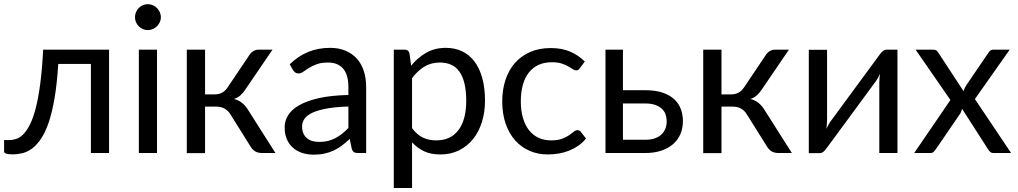

<svg xmlns="http://www.w3.org/2000/svg" viewBox="-20 -750 4987 941"><path d="M514.5 0H425.5V-436.5H265.5Q259.5 -340 247.5 -269.8Q235.5 -199.5 218.8 -150.2Q202 -101 181.2 -70.2Q160.5 -39.5 137.8 -22.5Q115 -5.5 90.8 0.5Q66.5 6.5 42.5 6.5Q0 6.5 0 -7V-63.5H26Q43 -63.5 60.5 -69.5Q78 -75.5 94.8 -92.5Q111.5 -109.5 127 -140.2Q142.5 -171 155.2 -220.2Q168 -269.5 177.2 -339.8Q186.5 -410 191.5 -506.5H514.5Z M749.5 -506.5V0H660.5V-506.5ZM768.5 -665.5Q768.5 -652.5 763.2 -641.2Q758 -630 749.2 -621.2Q740.5 -612.5 728.8 -607.5Q717 -602.5 704 -602.5Q691 -602.5 679.8 -607.5Q668.5 -612.5 660 -621.2Q651.5 -630 646.5 -641.2Q641.5 -652.5 641.5 -665.5Q641.5 -678.5 646.5 -690.2Q651.5 -702 660 -710.8Q668.5 -719.5 679.8 -724.5Q691 -729.5 704 -729.5Q717 -729.5 728.8 -724.5Q740.5 -719.5 749.2 -710.8Q758 -702 763.2 -690.2Q768.5 -678.5 768.5 -665.5Z M1203 -481.5Q1210 -492.5 1221.5 -499.5Q1233 -506.5 1246 -506.5H1315.5L1184 -313.5Q1172 -295 1159 -283.2Q1146 -271.5 1127 -265Q1151 -258.5 1167.5 -244.8Q1184 -231 1197 -209.5L1330 0H1268Q1244 0 1231 -8Q1218 -16 1208.5 -31L1110 -188.5Q1086.5 -227.5 1039.5 -227.5H985V0.5H895.5V-506.5H985V-287.5H1033Q1073 -287.5 1095.5 -321.5Z M1687.5 -228Q1626 -226 1582.8 -218.2Q1539.5 -210.5 1512.2 -198Q1485 -185.5 1472.8 -168.5Q1460.5 -151.5 1460.5 -130.5Q1460.5 -110.5 1467 -96Q1473.5 -81.5 1484.8 -72.2Q1496 -63 1511.2 -58.8Q1526.5 -54.5 1544 -54.5Q1567.5 -54.5 1587 -59.2Q1606.5 -64 1623.8 -73Q1641 -82 1656.8 -94.5Q1672.5 -107 1687.5 -123ZM1400 -435Q1442 -475.5 1490.5 -495.5Q1539 -515.5 1598 -515.5Q1640.5 -515.5 1673.5 -501.5Q1706.5 -487.5 1729 -462.5Q1751.5 -437.5 1763 -402Q1774.5 -366.5 1774.5 -324V0H1735Q1722 0 1715 -4.2Q1708 -8.5 1704 -21L1694 -69Q1674 -50.5 1655 -36.2Q1636 -22 1615 -12.2Q1594 -2.5 1570.2 2.8Q1546.5 8 1517.5 8Q1488 8 1462 -0.2Q1436 -8.5 1416.8 -25Q1397.5 -41.5 1386.2 -66.8Q1375 -92 1375 -126.5Q1375 -156.5 1391.5 -184.2Q1408 -212 1445 -233.5Q1482 -255 1541.5 -268.8Q1601 -282.5 1687.5 -284.5V-324Q1687.5 -383 1662 -413.2Q1636.5 -443.5 1587.5 -443.5Q1554.5 -443.5 1532.2 -435.2Q1510 -427 1493.8 -416.8Q1477.5 -406.5 1465.8 -398.2Q1454 -390 1442.5 -390Q1433.5 -390 1427 -394.8Q1420.5 -399.5 1416 -406.5Z M1999.5 -122Q2024 -89 2053 -75.5Q2082 -62 2118 -62Q2189 -62 2227 -112.5Q2265 -163 2265 -256.5Q2265 -306 2256.2 -341.5Q2247.5 -377 2231 -399.8Q2214.5 -422.5 2190.5 -433Q2166.5 -443.5 2136 -443.5Q2092.5 -443.5 2059.8 -423.5Q2027 -403.5 1999.5 -367ZM1995 -428Q2027 -467.5 2069 -491.5Q2111 -515.5 2165 -515.5Q2209 -515.5 2244.5 -498.8Q2280 -482 2305 -449.2Q2330 -416.5 2343.5 -368Q2357 -319.5 2357 -256.5Q2357 -200.5 2342 -152.2Q2327 -104 2298.8 -68.8Q2270.5 -33.5 2229.8 -13.2Q2189 7 2138 7Q2091.5 7 2058.2 -8.8Q2025 -24.5 1999.5 -52.5V171.5H1910V-506.5H1963.5Q1982.5 -506.5 1987 -488Z M2822.5 -416.5Q2818.5 -411 2814.5 -408Q2810.5 -405 2803.5 -405Q2796 -405 2787 -411.2Q2778 -417.5 2764.8 -425Q2751.5 -432.5 2732.2 -438.8Q2713 -445 2685 -445Q2647.5 -445 2619 -431.8Q2590.5 -418.5 2571.2 -393.5Q2552 -368.5 2542.2 -333Q2532.5 -297.5 2532.5 -253.5Q2532.5 -207.5 2543 -171.8Q2553.5 -136 2572.8 -111.8Q2592 -87.5 2619.2 -74.8Q2646.5 -62 2680.5 -62Q2713 -62 2734 -69.8Q2755 -77.5 2768.8 -87Q2782.5 -96.5 2791.8 -104.2Q2801 -112 2810 -112Q2821 -112 2827 -103.5L2852 -71Q2835.5 -50.5 2814.5 -36Q2793.5 -21.5 2769.2 -11.8Q2745 -2 2718.5 2.5Q2692 7 2664.5 7Q2617 7 2576.2 -10.5Q2535.5 -28 2505.5 -61.2Q2475.5 -94.5 2458.5 -143Q2441.5 -191.5 2441.5 -253.5Q2441.5 -310 2457.2 -358Q2473 -406 2503.2 -440.8Q2533.5 -475.5 2577.8 -495Q2622 -514.5 2679.5 -514.5Q2733 -514.5 2773.8 -497.2Q2814.5 -480 2846 -448.5Z M3142 -65Q3169 -65 3188.8 -71.8Q3208.5 -78.5 3221.5 -90.8Q3234.5 -103 3241 -119.5Q3247.5 -136 3247.5 -155.5Q3247.5 -173.5 3242 -189.2Q3236.5 -205 3223.8 -217Q3211 -229 3190.5 -236Q3170 -243 3140.5 -243H3033V-65ZM3140.5 -308Q3193 -308 3228.8 -295.5Q3264.5 -283 3286.2 -262Q3308 -241 3317.5 -213.5Q3327 -186 3327 -156.5Q3327 -122.5 3315 -93.8Q3303 -65 3279.5 -44.2Q3256 -23.5 3221.5 -11.8Q3187 0 3142 0H2947.5V-506.5H3033V-308Z M3734 -481.5Q3741 -492.5 3752.5 -499.5Q3764 -506.5 3777 -506.5H3846.5L3715 -313.5Q3703 -295 3690 -283.2Q3677 -271.5 3658 -265Q3682 -258.5 3698.5 -244.8Q3715 -231 3728 -209.5L3861 0H3799Q3775 0 3762 -8Q3749 -16 3739.5 -31L3641 -188.5Q3617.5 -227.5 3570.5 -227.5H3516V0.5H3426.5V-506.5H3516V-287.5H3564Q3604 -287.5 3626.5 -321.5Z M4378.5 -506.5V0H4289.5V-344Q4289.5 -354 4290.5 -365.5Q4291.5 -377 4293 -388.5Q4288.5 -378.5 4284 -370Q4279.5 -361.5 4274.5 -354.5L4030 -22Q4024.5 -14 4016.2 -6.8Q4008 0.5 3998 0.5H3944V-506H4033.5V-162Q4033.5 -152.5 4032.5 -141.2Q4031.5 -130 4030 -118.5Q4034.5 -128 4039 -136.2Q4043.5 -144.5 4048 -151.5L4292.5 -484Q4298 -492 4306.5 -499.2Q4315 -506.5 4325 -506.5Z M4935.5 0H4850Q4839 0 4832.8 -5.8Q4826.5 -11.5 4822.5 -18.5L4695 -217Q4693 -210 4690.8 -203.2Q4688.5 -196.5 4684.5 -191L4566.5 -18.5Q4561.5 -11.5 4555.8 -5.8Q4550 0 4540 0H4460.5L4638 -260L4467.5 -506.5H4553Q4564 -506.5 4569 -503Q4574 -499.5 4578 -493L4702.5 -303Q4706.5 -317.5 4715 -331L4824 -491Q4828.5 -498 4833.8 -502.2Q4839 -506.5 4846.5 -506.5H4928.5L4758 -264.5Z"/></svg>

Font: Lato 2
Style: Regular
Weight: 400
Designer: Lukasz Dziedzic with Adam Twardoch and Botio Nikoltchev
Foundry: tyPoland Lukasz Dziedzic
Version: Version 2.015; 2015-08-06; http://www.latofonts.com/